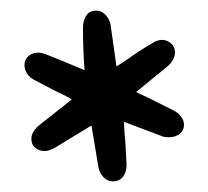

<svg xmlns="http://www.w3.org/2000/svg" viewBox="-20 -700 392 361"><path d="M165 -386 152 -464 114 -441 83 -422Q71 -416 64 -416Q54 -416 46.5 -422Q39 -428 39 -439Q39 -446 43 -452.5Q47 -459 53 -464L115 -513Q104 -520 82 -530L44 -550Q36 -554 31 -561.5Q26 -569 26 -578Q26 -588 33.5 -594.5Q41 -601 52 -601Q58 -601 66 -598L101 -584L139 -568Q136 -607 136 -648Q136 -661 142 -670.5Q148 -680 161 -680Q171 -680 178.5 -672Q186 -664 188 -653L199 -575L216 -586Q241 -604 265 -618Q275 -625 285 -625Q294 -625 301.5 -618.5Q309 -612 309 -602Q309 -589 297 -577L236 -527Q241 -524 255 -518L307 -492Q315 -488 320.5 -480.5Q326 -473 326 -466Q326 -455 318 -448.5Q310 -442 298 -442Q291 -442 287 -443L213 -471L214 -451Q216 -435 218 -390Q218 -377 211.5 -368Q205 -359 192 -359Q182 -359 174.5 -367Q167 -375 165 -386Z"/></svg>

Font: EB Garamond SemiBold
Style: Regular
Weight: 600
Designer: Georg Duffner and Octavio Pardo
Foundry: Georg Duffner
Version: Version 1.000